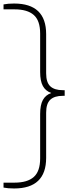

<svg xmlns="http://www.w3.org/2000/svg" viewBox="-40 -838 413 1088"><path d="M40 230Q5 230 -20 225V197H42Q115 197 151.2 165Q187.5 133 187.5 59.5V-192Q187.5 -243 202.8 -271.2Q218 -299.5 250.5 -311Q218 -322.5 202.8 -350.8Q187.5 -379 187.5 -430V-648Q187.5 -721.5 151.2 -753.2Q115 -785 42 -785H-20V-813Q5 -818 40 -818Q221.5 -818 221.5 -644.5V-422.5Q221.5 -371 245 -349Q268.5 -327 316 -327H326.5V-295H316Q268.5 -295 245 -273Q221.5 -251 221.5 -199.5V56.5Q221.5 230 40 230Z"/></svg>

Font: Encode Sans Semi Expanded Thin
Style: Regular
Weight: 100
Width: 6
Designer: Multiple Designers
Foundry: Impallari Type
Version: Version 3.000; ttfautohint (v1.8.3) -l 8 -r 50 -G 200 -x 14 